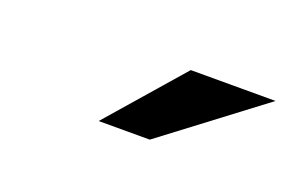

<svg xmlns="http://www.w3.org/2000/svg" viewBox="-35 -768 456 300"><g transform="rotate(20 193.0 -618.0)"><path d="M137 -556H222L386 -680H245Z"/></g></svg>

Font: LT Wave Medium
Style: Italic
Weight: 500
Designer: Daniel Lyons
Version: Version 2.5 (Glyphs App)